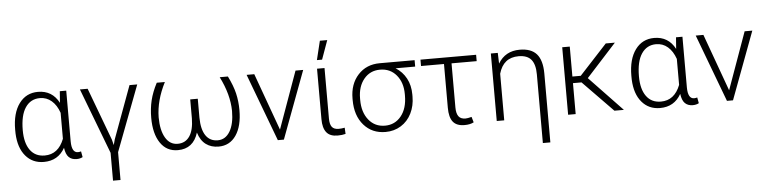

<svg xmlns="http://www.w3.org/2000/svg" viewBox="-52 -1020 5970 1497"><g transform="rotate(-5 2933.5 -271.0)"><path d="M477.5 -528.3V-130.9Q478 -42.5 526.9 -42.5Q537.1 -42.5 551.3 -46.4L559.6 -1Q539.6 10.3 511.7 10.3Q473.6 10.3 450.9 -12Q428.2 -34.2 421.4 -85.9Q367.7 10.3 255.9 10.3Q167.5 10.3 113.5 -53.5Q59.6 -117.2 54.7 -229L54.2 -259.8Q54.2 -389.2 108.9 -463.6Q163.6 -538.1 256.8 -538.1Q367.7 -538.1 420.4 -438L427.2 -528.3ZM112.8 -249.5Q112.8 -149.9 152.8 -94.5Q192.9 -39.1 266.6 -39.1Q373.5 -39.1 418.9 -156.7V-359.9Q397.5 -421.4 358.6 -454.8Q319.8 -488.3 267.6 -488.3Q194.8 -488.3 153.8 -427.7Q112.8 -367.2 112.8 -249.5Z M972.7 -528.3H1033.2L838.4 -15.1V202.6H779.8V-15.1L584.5 -528.3H645L798.8 -116.7L809.6 -73.2L821.3 -116.7Z M1249.5 -528.3Q1178.7 -389.6 1177.2 -258.3Q1177.2 -157.7 1211.7 -98.6Q1246.1 -39.6 1307.6 -39.6Q1367.7 -39.6 1400.6 -87.4Q1433.6 -135.3 1434.6 -227.5V-376H1493.7V-228Q1494.6 -135.7 1527.3 -87.6Q1560.1 -39.6 1621.1 -39.6Q1681.6 -39.6 1716.6 -98.1Q1751.5 -156.7 1751.5 -258.3Q1750 -387.2 1678.7 -528.3H1742.7Q1780.3 -453.1 1794.9 -390.9Q1809.6 -328.6 1809.6 -259.3Q1809.6 -134.3 1760.3 -62.3Q1710.9 9.8 1623.5 9.8Q1565.4 9.8 1524.4 -20.5Q1483.4 -50.8 1463.9 -113.8Q1425.8 9.8 1304.7 9.8Q1216.8 9.8 1168 -62.5Q1119.1 -134.8 1119.1 -259.3Q1119.1 -331.5 1134.5 -395.3Q1149.9 -459 1186 -528.3Z M2111.3 -80.6 2272 -528.3H2332L2134.8 0H2087.4L1889.2 -528.3H1949.2Z M2499 -528.3V-131.8Q2499 -88.9 2514.9 -67.6Q2530.8 -46.4 2567.9 -46.4Q2590.8 -46.4 2615.2 -51.3L2617.7 -2.4Q2590.8 4.9 2555.2 4.9Q2495.1 4.9 2467.8 -30Q2440.4 -64.9 2440.4 -132.8V-528.3ZM2481.4 -743.7H2539.1L2485.8 -595.2H2445.3Z M3204.1 -478H3050.8Q3104 -444.8 3133.5 -389.9Q3163.1 -335 3163.1 -263.2V-247.1Q3163.1 -174.8 3133.8 -115.7Q3104.5 -56.6 3051 -23.4Q2997.6 9.8 2930.2 9.8Q2825.2 9.8 2760.5 -64.2Q2695.8 -138.2 2695.8 -260.3V-272Q2695.8 -385.7 2761 -457Q2826.2 -528.3 2931.2 -528.3H3204.1ZM2754.4 -255.9Q2754.4 -159.7 2802.7 -99.6Q2851.1 -39.6 2930.2 -39.6Q3007.8 -39.6 3056.4 -99.4Q3105 -159.2 3105 -260.7V-272Q3105 -362.3 3056.6 -420.2Q3008.3 -478 2928.7 -478Q2850.6 -478 2802.5 -419.7Q2754.4 -361.3 2754.4 -268.1Z M3685.5 -478.5H3488.8V-133.8Q3488.8 -86.9 3505.6 -63.7Q3522.5 -40.5 3559.6 -40.5Q3576.2 -40.5 3607.9 -48.8L3620.6 -5.4Q3592.8 9.8 3548.3 9.8Q3486.3 9.8 3458 -25.6Q3429.7 -61 3429.7 -136.2V-478.5H3250V-528.3H3685.5Z M3855 -528.3 3857.9 -444.3Q3913.6 -538.1 4026.9 -538.1Q4116.7 -538.1 4159.4 -489.3Q4202.1 -440.4 4202.6 -337.9V202.6H4144V-335Q4144 -412.6 4113 -450.4Q4082 -488.3 4013.7 -488.3Q3894.5 -488.3 3859.4 -364.7V0H3800.8V-528.3Z M4485.4 -242.2H4418.5V0H4359.4V-528.3H4418.5V-293.9H4483.9L4700.2 -528.3H4771.5L4537.1 -271L4795.9 0H4721.7Z M5300.3 -528.3V-130.9Q5300.8 -42.5 5349.6 -42.5Q5359.9 -42.5 5374 -46.4L5382.3 -1Q5362.3 10.3 5334.5 10.3Q5296.4 10.3 5273.7 -12Q5251 -34.2 5244.1 -85.9Q5190.4 10.3 5078.6 10.3Q4990.2 10.3 4936.3 -53.5Q4882.3 -117.2 4877.4 -229L4877 -259.8Q4877 -389.2 4931.6 -463.6Q4986.3 -538.1 5079.6 -538.1Q5190.4 -538.1 5243.2 -438L5250 -528.3ZM4935.5 -249.5Q4935.5 -149.9 4975.6 -94.5Q5015.6 -39.1 5089.4 -39.1Q5196.3 -39.1 5241.7 -156.7V-359.9Q5220.2 -421.4 5181.4 -454.8Q5142.6 -488.3 5090.3 -488.3Q5017.6 -488.3 4976.6 -427.7Q4935.5 -367.2 4935.5 -249.5Z M5626.5 -80.6 5787.1 -528.3H5847.2L5649.9 0H5602.5L5404.3 -528.3H5464.4Z"/></g></svg>

Font: SteelSelectRoboto
Style: Regular
Weight: 300
Designer: Google
Version: Version 2.137; 2017